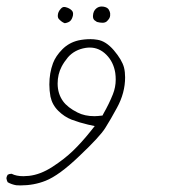

<svg xmlns="http://www.w3.org/2000/svg" viewBox="-23 -268 543 589"><path d="M274.4 -200.7Q283.7 -198.2 291.5 -198.2Q299.3 -198.2 304.2 -202.1Q314.5 -211.4 314.9 -220.2Q314.9 -221.2 314.9 -222.9Q314.9 -224.6 314.9 -227.5Q314 -232.9 310.5 -238.8Q306.2 -245.6 294.4 -247.6Q291.5 -248 288.6 -248Q279.8 -248 272.5 -242.2Q262.7 -234.4 262.2 -219.2Q262.2 -218.8 262.2 -217.8Q262.2 -210.4 266.6 -206.1ZM201.2 -225.6Q201.2 -231.9 196.8 -236.3Q189.9 -243.2 178.2 -246.1Q176.3 -246.6 175.3 -246.6Q174.3 -246.6 173.3 -246.6Q168.5 -246.6 163.6 -241.2Q154.3 -231.4 154.3 -219.7Q154.3 -216.3 155.3 -213.4Q156.2 -210.4 160.2 -207Q167.5 -199.7 175.8 -196.8Q187.5 -198.7 192.9 -204.1Q198.2 -209.5 200.7 -220.2Q201.2 -223.1 201.2 -225.6ZM266.6 88.4Q236.8 88.4 214.8 77.1Q184.6 62 170.4 42.5Q153.8 19.5 153.8 -11.7Q153.8 -40 166 -63.5Q173.3 -77.6 185.5 -92.3Q206.1 -115.7 239.7 -121.1Q246.1 -122.1 252.4 -122.1Q281.2 -122.1 303.2 -100.1Q325.2 -78.1 330.6 -44.4Q332 -34.2 332 -23.9Q332 -0.5 323.2 21.5Q311.5 50.8 294.4 80.6L291.5 86.4Q275.4 88.4 266.6 88.4ZM39.6 300.8Q81.1 300.8 116.7 286.6Q158.7 270 220.2 210.9Q282.7 151.9 299.8 124.8Q316.9 97.7 335.9 62.5Q360.8 17.1 360.8 -30.8Q360.8 -47.4 357.4 -61Q351.1 -84.5 326.2 -113.8Q301.8 -142.1 275.9 -146Q264.6 -147.9 254.9 -147.9Q235.4 -147.9 217.3 -144Q188.5 -137.2 168.2 -116.7Q147.9 -96.2 139.6 -74.2Q128.4 -43.9 128.4 -8.8Q128.4 9.8 131.8 28.3Q137.2 53.7 155.8 72Q174.3 90.3 196.8 99.1Q221.7 108.4 247.1 114.3L267.6 118.7L254.4 135.3Q227.5 168.9 200.9 194.6Q174.3 220.2 137.7 243.9Q101.1 267.6 65.9 271.5Q56.6 272.5 48.8 272.5Q26.9 272.5 12.7 265.1Q5.4 265.1 0.5 268.1Q-2.4 272.9 -3.4 278.3Q-2.4 285.6 0.5 291Q12.7 297.9 26.9 300.3Q33.2 300.8 39.6 300.8Z"/></svg>

Font: NaikaiFont
Style: ExtraLight
Weight: 200
Version: Version 1.89